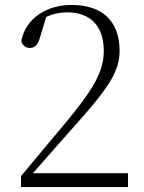

<svg xmlns="http://www.w3.org/2000/svg" viewBox="-20 -757 584 777"><path d="M65 0H498V-56H108V-70L100 -41C170 -120 240 -201 269 -233C412 -392 464 -463 464 -551C464 -669 397 -737 269 -737C175 -737 85 -688 66 -591C71 -573 84 -563 101 -563C121 -563 133 -575 142 -606L171 -702L132 -669C177 -698 214 -707 253 -707C346 -707 400 -651 400 -551C400 -468 358 -397 252 -268C203 -210 134 -127 65 -44Z"/></svg>

Font: Source Han Serif CN VF
Style: Regular
Weight: 250
Designer: Ryoko NISHIZUKA 西塚涼子 (kana & ideographs); Frank Grießhammer (Latin, Greek & Cyrillic); Wenlong ZHANG 张文龙 (bopomofo); San
Foundry: Adobe
Version: Version 2.002;hotconv 1.1.0;makeotfexe 2.6.0